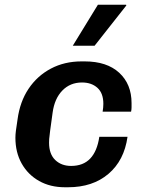

<svg xmlns="http://www.w3.org/2000/svg" viewBox="-20 -780 640 810"><path d="M254 10Q192 10 145 -16.5Q98 -43 71.5 -90Q45 -137 45 -199Q45 -212 47 -228Q49 -244 54 -276Q64 -351 100.5 -405.5Q137 -460 194.5 -490.5Q252 -521 324 -521H337Q431 -521 483 -473Q535 -425 535 -345Q535 -336 535 -327Q535 -318 533 -309H413Q416 -327 416 -342Q416 -387 391 -409.5Q366 -432 326 -432Q276 -432 243 -398Q210 -364 202 -305Q195 -254 191.5 -228.5Q188 -203 187.5 -193.5Q187 -184 187 -178Q187 -130 213 -105Q239 -80 280 -80Q331 -80 360.5 -111Q390 -142 399 -203H518Q504 -103 437.5 -46.5Q371 10 267 10ZM287 -587 393 -760H512L513 -757L379 -587Z"/></svg>

Font: Chivo Mono Medium SemiBold
Style: Italic
Weight: 600
Italic angle: -8.05°
Monospace: yes
Version: Version 1.008